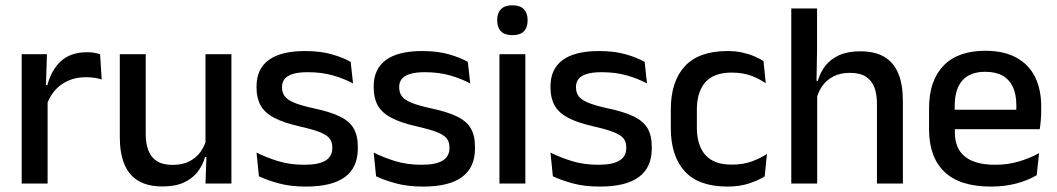

<svg xmlns="http://www.w3.org/2000/svg" viewBox="-20 -694 3996 726"><path d="M156 -295.5 135 -372H159Q174.5 -430 211 -463.2Q247.5 -496.5 310.5 -496.5Q325.5 -496.5 337.2 -494.2Q349 -492 358.5 -489L364.5 -393.5Q352.5 -397.5 337.5 -399.8Q322.5 -402 305 -402Q251.5 -402 212.5 -374.5Q173.5 -347 156 -295.5ZM62 0V-489H157.5L153 -346.5L160 -339.5V0Z M531 -489V-187Q531 -152 540.8 -125.8Q550.5 -99.5 573 -85Q595.5 -70.5 633.5 -70.5Q669.5 -70.5 695.2 -83.5Q721 -96.5 737.5 -118.8Q754 -141 760.5 -168.5L776.5 -100.5H755.5Q747 -70 727.5 -44.5Q708 -19 675.5 -4Q643 11 595 11Q538 11 502.2 -10.8Q466.5 -32.5 449.8 -74.2Q433 -116 433 -176V-489ZM855 -489V0H757L761 -114.5L757 -120.5V-489Z M1137 11.5Q1078 11.5 1033.5 -0.8Q989 -13 959 -27.5L950 -117Q987 -98.5 1031.5 -84.8Q1076 -71 1131.5 -71Q1185 -71 1210.8 -86.8Q1236.5 -102.5 1236.5 -133.5V-137.5Q1236.5 -157.5 1226 -170.8Q1215.5 -184 1188.8 -194.5Q1162 -205 1113 -216Q1051.5 -230 1016 -249Q980.5 -268 965.2 -295.8Q950 -323.5 950 -362.5V-367Q950 -433 996 -467Q1042 -501 1134 -501Q1192 -501 1235 -488.5Q1278 -476 1306 -460L1315 -378.5Q1281.5 -396.5 1238.8 -408.8Q1196 -421 1144 -421Q1108.5 -421 1087 -414.2Q1065.5 -407.5 1056 -395.2Q1046.5 -383 1046.5 -366V-362.5Q1046.5 -344 1056.5 -330.2Q1066.5 -316.5 1092.2 -305.8Q1118 -295 1164 -285Q1226 -272 1263 -254.5Q1300 -237 1316.5 -209.8Q1333 -182.5 1333 -139.5V-132Q1333 -60.5 1284 -24.5Q1235 11.5 1137 11.5Z M1580 11.5Q1521 11.5 1476.5 -0.8Q1432 -13 1402 -27.5L1393 -117Q1430 -98.5 1474.5 -84.8Q1519 -71 1574.5 -71Q1628 -71 1653.8 -86.8Q1679.5 -102.5 1679.5 -133.5V-137.5Q1679.5 -157.5 1669 -170.8Q1658.5 -184 1631.8 -194.5Q1605 -205 1556 -216Q1494.5 -230 1459 -249Q1423.5 -268 1408.2 -295.8Q1393 -323.5 1393 -362.5V-367Q1393 -433 1439 -467Q1485 -501 1577 -501Q1635 -501 1678 -488.5Q1721 -476 1749 -460L1758 -378.5Q1724.5 -396.5 1681.8 -408.8Q1639 -421 1587 -421Q1551.5 -421 1530 -414.2Q1508.5 -407.5 1499 -395.2Q1489.5 -383 1489.5 -366V-362.5Q1489.5 -344 1499.5 -330.2Q1509.5 -316.5 1535.2 -305.8Q1561 -295 1607 -285Q1669 -272 1706 -254.5Q1743 -237 1759.5 -209.8Q1776 -182.5 1776 -139.5V-132Q1776 -60.5 1727 -24.5Q1678 11.5 1580 11.5Z M1868.5 0V-489H1966.5V0ZM1917.5 -561Q1888.5 -561 1874.2 -575.8Q1860 -590.5 1860 -616.5V-618.5Q1860 -644.5 1874.2 -659.2Q1888.5 -674 1917.5 -674Q1946.5 -674 1960.8 -659.2Q1975 -644.5 1975 -618.5V-616.5Q1975 -590 1960.8 -575.5Q1946.5 -561 1917.5 -561Z M2248.5 11.5Q2189.5 11.5 2145 -0.8Q2100.5 -13 2070.5 -27.5L2061.5 -117Q2098.5 -98.5 2143 -84.8Q2187.5 -71 2243 -71Q2296.5 -71 2322.2 -86.8Q2348 -102.5 2348 -133.5V-137.5Q2348 -157.5 2337.5 -170.8Q2327 -184 2300.2 -194.5Q2273.5 -205 2224.5 -216Q2163 -230 2127.5 -249Q2092 -268 2076.8 -295.8Q2061.5 -323.5 2061.5 -362.5V-367Q2061.5 -433 2107.5 -467Q2153.5 -501 2245.5 -501Q2303.5 -501 2346.5 -488.5Q2389.5 -476 2417.5 -460L2426.5 -378.5Q2393 -396.5 2350.2 -408.8Q2307.5 -421 2255.5 -421Q2220 -421 2198.5 -414.2Q2177 -407.5 2167.5 -395.2Q2158 -383 2158 -366V-362.5Q2158 -344 2168 -330.2Q2178 -316.5 2203.8 -305.8Q2229.5 -295 2275.5 -285Q2337.5 -272 2374.5 -254.5Q2411.5 -237 2428 -209.8Q2444.5 -182.5 2444.5 -139.5V-132Q2444.5 -60.5 2395.5 -24.5Q2346.5 11.5 2248.5 11.5Z M2731 11.5Q2622 11.5 2569.2 -46.2Q2516.5 -104 2516.5 -209.5V-280Q2516.5 -386 2569.5 -443.5Q2622.5 -501 2731 -501Q2761 -501 2786.2 -495.5Q2811.5 -490 2832 -481.2Q2852.5 -472.5 2867 -463L2875.5 -379Q2851.5 -396 2820 -407.8Q2788.5 -419.5 2746.5 -419.5Q2679.5 -419.5 2647.2 -383.2Q2615 -347 2615 -278V-212Q2615 -144.5 2647.2 -108Q2679.5 -71.5 2746.5 -71.5Q2789 -71.5 2821.5 -83.2Q2854 -95 2880 -112L2871.5 -27Q2848.5 -12.5 2812.8 -0.5Q2777 11.5 2731 11.5Z M3296 0V-302Q3296 -337.5 3286.2 -363.5Q3276.5 -389.5 3254.2 -404Q3232 -418.5 3193.5 -418.5Q3158 -418.5 3132.2 -405.5Q3106.5 -392.5 3090.5 -370.5Q3074.5 -348.5 3067.5 -320.5L3048 -388.5H3072.5Q3081 -419.5 3100.5 -444.8Q3120 -470 3152.5 -485Q3185 -500 3232 -500Q3289.5 -500 3325 -478.2Q3360.5 -456.5 3377.2 -415Q3394 -373.5 3394 -313V0ZM2972 0V-662H3069.5V-506L3067 -365L3070 -358V0Z M3726.5 11.5Q3609.5 11.5 3551.2 -44.2Q3493 -100 3493 -205V-285Q3493 -388.5 3547.2 -445.2Q3601.5 -502 3705.5 -502Q3776 -502 3823 -476.2Q3870 -450.5 3893.5 -403.5Q3917 -356.5 3917 -292V-273.5Q3917 -256.5 3915.5 -239Q3914 -221.5 3911.5 -205.5H3821.5Q3822.5 -231.5 3822.8 -254.5Q3823 -277.5 3823 -296.5Q3823 -337 3810 -365Q3797 -393 3771 -407.8Q3745 -422.5 3705.5 -422.5Q3647 -422.5 3618.5 -389.2Q3590 -356 3590 -294.5V-248.5L3590.5 -237V-193.5Q3590.5 -166 3598.8 -143.5Q3607 -121 3625.2 -104.8Q3643.5 -88.5 3672.5 -79.8Q3701.5 -71 3743 -71Q3790 -71 3831.2 -83Q3872.5 -95 3909 -115L3900 -31.5Q3867 -12 3823.2 -0.2Q3779.5 11.5 3726.5 11.5ZM3545 -205.5V-279H3891.5V-205.5Z"/></svg>

Font: Anek Odia Medium Medium
Style: Regular
Weight: 500
Version: Version 1.003